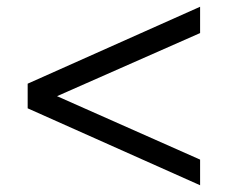

<svg xmlns="http://www.w3.org/2000/svg" viewBox="-20 -583 675 569"><path d="M62 -262 573 -34V-110L149 -298L573 -485V-563L62 -335Z"/></svg>

Font: TPK Tissa Web Quiz
Style: Regular
Weight: 400
Designer: Jacques Le Bailly, Suppakit Chalermlarp | Katatrad Co.,Ltd.
Foundry: Jacques Le Bailly, Cadson Demak Co.,Ltd.
Version: Version 5.000;Glyphs 3.1.2 (3151)